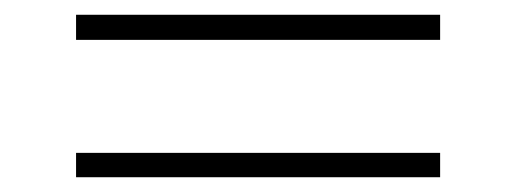

<svg xmlns="http://www.w3.org/2000/svg" viewBox="-20 -466 699 260"><path d="M83 -259H576V-226H83ZM83 -446H576V-412H83Z"/></svg>

Font: Albert Sans ExtraLight
Style: Regular
Weight: 250
Designer: Andreas Rasmussen
Foundry: a.Foundry
Version: Version 1.025